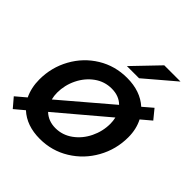

<svg xmlns="http://www.w3.org/2000/svg" viewBox="-207 -907 1061 1061"><g transform="rotate(45 323.5 -376.0)"><path d="M643 -504 585 -455Q611 -405 611 -341Q611 -247 566 -166Q521 -85 443 -37Q365 11 271 11Q168 11 105 -47L49 0L3 -54L62 -104Q37 -156 37 -220Q37 -314 81.5 -394.5Q126 -475 203 -522Q280 -569 374 -569Q478 -569 542 -511L598 -559ZM164 -190 448 -432Q413 -467 356 -467Q300 -467 255 -434.5Q210 -402 184 -349Q158 -296 158 -237Q158 -213 164 -190ZM483 -368 198 -127Q235 -92 290 -92Q345 -92 390.5 -125Q436 -158 462 -211.5Q488 -265 488 -324Q488 -345 483 -368ZM422 -614H327L470 -763H597Z"/></g></svg>

Font: Open Sauce One SemiBold Italic
Style: Regular
Weight: 600
Italic angle: -10°
Designer: Alfredo Marco Pradil
Foundry: Creative Sauce Fz LLC
Version: Version 1.477